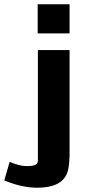

<svg xmlns="http://www.w3.org/2000/svg" viewBox="-97 -706 403 897"><path d="M-77 137 -52 50Q-6 70 27 70Q60 70 70 63Q80 56 80 43V-472H228V23Q226 82 216 104Q189 171 77 171Q5 171 -77 137ZM79 -550V-686H228V-550Z"/></svg>

Font: Coval
Style: Black
Weight: 1000
Foundry: Context Ltd
Version: Version 001.000